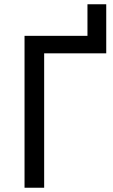

<svg xmlns="http://www.w3.org/2000/svg" viewBox="-20 -880 528 900"><path d="M187 -630V0H95V-712H390V-860H478V-630Z"/></svg>

Font: CST
Style: Regular
Weight: 400
Version: Version 1.00